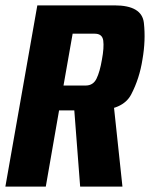

<svg xmlns="http://www.w3.org/2000/svg" viewBox="-46 -695 558 715"><path d="M-26 0H124.5L174 -284H308Q411.5 -284 442.5 -343.2Q473.5 -402.5 484.5 -473.5Q497 -544.5 489.8 -609.8Q482.5 -675 380.5 -675H93ZM252.5 0H410L375.5 -323L228.5 -312.5ZM190.5 -376.5 224.5 -569.5H307Q335 -569.5 338.5 -543.8Q342 -518 333.5 -472.5Q326 -428 313.5 -402.2Q301 -376.5 273 -376.5Z"/></svg>

Font: Anybody Condensed
Style: Bold Italic
Weight: 700
Width: 3
Italic angle: -10°
Version: Version 1.113;gftools[0.9.25]